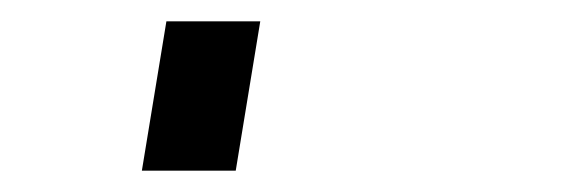

<svg xmlns="http://www.w3.org/2000/svg" viewBox="-20 60 540 180"><path d="M113 220 136 80H224L201 220Z"/></svg>

Font: Iosevka SS18
Style: Bold Italic
Weight: 700
Italic angle: -9°
Monospace: yes
Designer: Belleve Invis
Foundry: Belleve Invis
Version: Version 25.1.1; ttfautohint (v1.8.4)